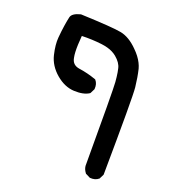

<svg xmlns="http://www.w3.org/2000/svg" viewBox="-124 -502 747 843"><g transform="rotate(20 250.0 -80.5)"><path d="M391.1 249.5 371.6 239.7 370.1 239.3 369.6 238.3Q364.3 231.4 360.8 223.9Q357.4 216.3 356.4 207.5V207Q356.4 30.8 355.7 -67.4Q355 -165.5 353.5 -183.1Q352.5 -194.8 351.3 -205.8Q350.1 -216.8 348.4 -226.6Q346.7 -236.3 344.7 -244.6Q339.4 -269 312.5 -291.5Q303.7 -298.8 292.7 -304.4Q281.7 -310.1 268.3 -313.7Q254.9 -317.4 239.3 -319.3Q193.8 -324.7 146 -323.2Q144 -300.3 143.3 -281.5Q142.6 -262.7 143.3 -247.8Q144 -232.9 146.5 -221.2Q149.4 -204.6 159.2 -195.6Q168.9 -186.5 186.5 -184.1Q225.1 -178.7 264.6 -164.6L266.1 -164.1L267.1 -163.1Q273.9 -155.3 276.6 -145.3Q279.3 -135.3 278.3 -123.5V-122.6L277.8 -121.6L268.1 -102.1L267.1 -100.6L266.1 -99.6Q240.7 -83 196.3 -85Q151.9 -86.9 111.3 -121.3Q70.8 -155.8 59.6 -202.6Q48.8 -248.5 51.8 -281.7Q53.2 -297.9 54.9 -312.5Q56.6 -327.1 58.6 -339.8Q62.5 -365.2 66.4 -381.8Q71.3 -401.4 109.9 -411.1H110.8H111.3Q261.2 -405.3 300.8 -397.5Q341.8 -389.2 380.9 -349.6Q394 -336.9 403.8 -324Q413.6 -311 419.9 -298.3Q426.3 -285.6 429.7 -272.9Q438.5 -236.3 443.4 -191.2Q448.2 -146 444.3 214.8V216.3L443.8 217.3L434.1 236.8L433.6 238.3L432.6 238.8Q417 252 393.1 250H392.1Z"/></g></svg>

Font: NaikaiFont
Style: SemiBold
Weight: 600
Version: Version 1.89